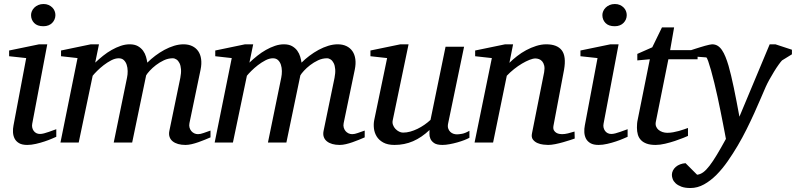

<svg xmlns="http://www.w3.org/2000/svg" viewBox="-20 -717 4004 966"><path d="M263.2 -28.8Q257.3 -26.4 241.7 -19.5Q226.1 -12.7 205.1 -5.6Q184.1 1.5 160.9 6.8Q137.7 12.2 117.2 12.2Q91.3 12.2 76.2 3.4Q61 -5.4 53.7 -19.5Q46.4 -33.7 45.4 -51.3Q44.4 -68.8 47.9 -85.9L111.8 -424.8L25.9 -434.1V-462.9L176.8 -494.1H217.8L142.1 -94.2Q140.1 -84 142.3 -74.7Q144.5 -65.4 149.7 -58.3Q154.8 -51.3 162.8 -47.1Q170.9 -43 181.2 -43Q189.9 -43 201.9 -46.1Q213.9 -49.3 225.8 -53.5Q237.8 -57.6 248 -61.5Q258.3 -65.4 263.2 -66.9ZM258.8 -641.1Q258.8 -629.9 254.6 -619.9Q250.5 -609.9 242.9 -602.1Q235.4 -594.2 224.1 -589.6Q212.9 -585 198.2 -585Q167.5 -585 151.9 -601.3Q136.2 -617.7 136.2 -641.1Q136.2 -650.9 140.4 -660.6Q144.5 -670.4 152.6 -678.5Q160.6 -686.5 172.4 -691.7Q184.1 -696.8 199.2 -696.8Q213.4 -696.8 224.4 -691.9Q235.4 -687 243.2 -679.2Q251 -671.4 254.9 -661.4Q258.8 -651.4 258.8 -641.1Z M1039.1 -25.9Q1026.4 -20.5 1010.5 -13.9Q994.6 -7.3 977.8 -1.5Q960.9 4.4 944.3 8.3Q927.7 12.2 913.1 12.2Q892.6 12.2 876.2 7.6Q859.9 2.9 848.9 -5.9Q837.9 -14.6 833.3 -27.8Q828.6 -41 832 -58.1L887.2 -325.2Q892.1 -350.1 890.6 -368.7Q889.2 -387.2 883.1 -399.4Q877 -411.6 867.9 -417.7Q858.9 -423.8 849.1 -423.8Q826.2 -423.8 804.4 -413.6Q782.7 -403.3 764.6 -389.4Q746.6 -375.5 733.4 -361.1Q720.2 -346.7 715.3 -337.9L645 0H552.2L619.1 -326.2Q622.6 -342.3 622.3 -359.6Q622.1 -377 617.4 -391.1Q612.8 -405.3 603 -414.6Q593.3 -423.8 577.1 -423.8Q559.6 -423.8 539.8 -413.6Q520 -403.3 501.7 -389.2Q483.4 -375 468.5 -360.1Q453.6 -345.2 446.3 -335.9L376 0H284.2L370.1 -424.8L287.1 -434.1V-462.9L437 -494.1H478L459 -401.9Q477.5 -419.4 498.5 -436.3Q519.5 -453.1 542 -465.8Q564.5 -478.5 587.4 -486.3Q610.4 -494.1 632.3 -494.1Q657.2 -494.1 673.6 -484.9Q689.9 -475.6 700 -461.7Q710 -447.8 714.6 -431.6Q719.2 -415.5 721.2 -401.9Q739.3 -419.9 761.2 -436.5Q783.2 -453.1 807.1 -466.1Q831.1 -479 855.7 -486.6Q880.4 -494.1 903.3 -494.1Q928.2 -494.1 947 -485.1Q965.8 -476.1 977.3 -459.5Q988.8 -442.9 991.9 -419.4Q995.1 -396 989.3 -367.2L933.1 -97.2Q930.7 -85 933.6 -75Q936.5 -64.9 942.6 -57.6Q948.7 -50.3 957.5 -46.1Q966.3 -42 976.1 -42Q988.3 -42 1004.4 -47.9Q1020.5 -53.7 1039.1 -60.1Z M1814.9 -25.9Q1802.2 -20.5 1786.4 -13.9Q1770.5 -7.3 1753.7 -1.5Q1736.8 4.4 1720.2 8.3Q1703.6 12.2 1689 12.2Q1668.5 12.2 1652.1 7.6Q1635.7 2.9 1624.8 -5.9Q1613.8 -14.6 1609.1 -27.8Q1604.5 -41 1607.9 -58.1L1663.1 -325.2Q1668 -350.1 1666.5 -368.7Q1665 -387.2 1658.9 -399.4Q1652.8 -411.6 1643.8 -417.7Q1634.8 -423.8 1625 -423.8Q1602.1 -423.8 1580.3 -413.6Q1558.6 -403.3 1540.5 -389.4Q1522.5 -375.5 1509.3 -361.1Q1496.1 -346.7 1491.2 -337.9L1420.9 0H1328.1L1395 -326.2Q1398.4 -342.3 1398.2 -359.6Q1397.9 -377 1393.3 -391.1Q1388.7 -405.3 1378.9 -414.6Q1369.1 -423.8 1353 -423.8Q1335.4 -423.8 1315.7 -413.6Q1295.9 -403.3 1277.6 -389.2Q1259.3 -375 1244.4 -360.1Q1229.5 -345.2 1222.2 -335.9L1151.9 0H1060.1L1146 -424.8L1063 -434.1V-462.9L1212.9 -494.1H1253.9L1234.9 -401.9Q1253.4 -419.4 1274.4 -436.3Q1295.4 -453.1 1317.9 -465.8Q1340.3 -478.5 1363.3 -486.3Q1386.2 -494.1 1408.2 -494.1Q1433.1 -494.1 1449.5 -484.9Q1465.8 -475.6 1475.8 -461.7Q1485.8 -447.8 1490.5 -431.6Q1495.1 -415.5 1497.1 -401.9Q1515.1 -419.9 1537.1 -436.5Q1559.1 -453.1 1583 -466.1Q1606.9 -479 1631.6 -486.6Q1656.2 -494.1 1679.2 -494.1Q1704.1 -494.1 1722.9 -485.1Q1741.7 -476.1 1753.2 -459.5Q1764.6 -442.9 1767.8 -419.4Q1771 -396 1765.1 -367.2L1709 -97.2Q1706.5 -85 1709.5 -75Q1712.4 -64.9 1718.5 -57.6Q1724.6 -50.3 1733.4 -46.1Q1742.2 -42 1752 -42Q1764.2 -42 1780.3 -47.9Q1796.4 -53.7 1814.9 -60.1Z M2341.8 -23.9Q2332.5 -18.6 2316.2 -12.2Q2299.8 -5.9 2280.8 -0.5Q2261.7 4.9 2241.9 8.5Q2222.2 12.2 2206.1 12.2Q2177.7 12.2 2164.1 2.7Q2150.4 -6.8 2145.3 -19.3Q2140.1 -31.7 2140.6 -44.4Q2141.1 -57.1 2141.1 -63Q2101.6 -25.4 2058.3 -6.6Q2015.1 12.2 1964.8 12.2Q1930.2 12.2 1908.2 0Q1886.2 -12.2 1875 -30.8Q1863.8 -49.3 1861.3 -71.3Q1858.9 -93.3 1862.8 -112.8L1927.7 -424.8L1843.8 -434.1V-462.9L1994.6 -494.1H2035.6L1956.1 -112.8Q1953.1 -100.1 1957.3 -88.6Q1961.4 -77.1 1969.5 -68.6Q1977.5 -60.1 1987.8 -54.9Q1998 -49.8 2007.8 -49.8Q2025.9 -49.8 2044.2 -54.9Q2062.5 -60.1 2080.6 -68.8Q2098.6 -77.6 2115.2 -89.1Q2131.8 -100.6 2146 -113.8L2221.7 -481.9H2314.9L2234.9 -97.2Q2231.4 -81.5 2234.9 -71Q2238.3 -60.5 2245.4 -53.7Q2252.4 -46.9 2261.5 -43.9Q2270.5 -41 2278.8 -41Q2288.6 -41 2304.7 -43.9Q2320.8 -46.9 2341.8 -59.1Z M2871.6 -20Q2865.2 -17.6 2849.4 -12.5Q2833.5 -7.3 2814 -1.7Q2794.4 3.9 2773.9 8.1Q2753.4 12.2 2737.8 12.2Q2729 12.2 2713.6 10.5Q2698.2 8.8 2684.1 2.7Q2669.9 -3.4 2661.1 -15.1Q2652.3 -26.9 2656.7 -46.9L2717.8 -354Q2721.2 -374 2718 -387.2Q2714.8 -400.4 2707.8 -408.4Q2700.7 -416.5 2691.4 -419.7Q2682.1 -422.9 2673.8 -422.9Q2661.6 -422.9 2643.8 -415.8Q2626 -408.7 2606.2 -397Q2586.4 -385.3 2566.4 -369.4Q2546.4 -353.5 2529.8 -335.9L2460.9 0H2367.7L2454.6 -424.8L2370.6 -434.1V-462.9L2521.5 -494.1H2561.5L2543 -400.9Q2559.6 -417.5 2581.1 -434.3Q2602.5 -451.2 2627 -464.4Q2651.4 -477.5 2677.5 -485.8Q2703.6 -494.1 2728.5 -494.1Q2783.2 -494.1 2806.4 -463.9Q2829.6 -433.6 2817.9 -366.2L2764.6 -84Q2762.2 -69.8 2766.8 -61.5Q2771.5 -53.2 2779.1 -48.8Q2786.6 -44.4 2794.9 -43.2Q2803.2 -42 2807.6 -42Q2821.3 -42 2837.4 -45.9Q2853.5 -49.8 2870.6 -55.2Z M3137.7 -28.8Q3131.8 -26.4 3116.2 -19.5Q3100.6 -12.7 3079.6 -5.6Q3058.6 1.5 3035.4 6.8Q3012.2 12.2 2991.7 12.2Q2965.8 12.2 2950.7 3.4Q2935.5 -5.4 2928.2 -19.5Q2920.9 -33.7 2919.9 -51.3Q2918.9 -68.8 2922.4 -85.9L2986.3 -424.8L2900.4 -434.1V-462.9L3051.3 -494.1H3092.3L3016.6 -94.2Q3014.6 -84 3016.8 -74.7Q3019 -65.4 3024.2 -58.3Q3029.3 -51.3 3037.4 -47.1Q3045.4 -43 3055.7 -43Q3064.5 -43 3076.4 -46.1Q3088.4 -49.3 3100.3 -53.5Q3112.3 -57.6 3122.6 -61.5Q3132.8 -65.4 3137.7 -66.9ZM3133.3 -641.1Q3133.3 -629.9 3129.2 -619.9Q3125 -609.9 3117.4 -602.1Q3109.9 -594.2 3098.6 -589.6Q3087.4 -585 3072.8 -585Q3042 -585 3026.4 -601.3Q3010.7 -617.7 3010.7 -641.1Q3010.7 -650.9 3014.9 -660.6Q3019 -670.4 3027.1 -678.5Q3035.2 -686.5 3046.9 -691.7Q3058.6 -696.8 3073.7 -696.8Q3087.9 -696.8 3098.9 -691.9Q3109.9 -687 3117.7 -679.2Q3125.5 -671.4 3129.4 -661.4Q3133.3 -651.4 3133.3 -641.1Z M3342.8 -418.9 3279.8 -105Q3276.9 -91.8 3280.8 -81.3Q3284.7 -70.8 3293.2 -63.7Q3301.8 -56.6 3313.2 -52.7Q3324.7 -48.8 3337.4 -48.8Q3351.6 -48.8 3366.7 -51.5Q3381.8 -54.2 3395.8 -58.1Q3409.7 -62 3421.6 -66.2Q3433.6 -70.3 3441.4 -73.2V-33.2Q3435.1 -30.3 3417 -22.9Q3398.9 -15.6 3375.5 -7.8Q3352.1 0 3326.2 6.1Q3300.3 12.2 3278.8 12.2Q3251.5 12.2 3233.4 5.6Q3215.3 -1 3204.6 -12.5Q3193.8 -23.9 3189.2 -39.8Q3184.6 -55.7 3184.6 -74.2Q3184.6 -84 3185.3 -94.2Q3186 -104.5 3188.5 -115.2L3249.5 -418.9L3186.5 -413.1V-445.8L3261.7 -479L3310.5 -579.1H3371.6L3351.6 -464.8H3489.7V-418.9Z M3914.6 -413.1Q3908.7 -407.2 3897.5 -391.6Q3886.2 -376 3874.3 -356.4Q3862.3 -336.9 3850.8 -316.2Q3839.4 -295.4 3832.5 -279.8Q3821.8 -255.9 3807.4 -221.7Q3793 -187.5 3775.1 -148.2Q3757.3 -108.9 3736.3 -66.7Q3715.3 -24.4 3691.4 16.1Q3668 55.7 3641.4 94Q3614.7 132.3 3585 162.4Q3555.2 192.4 3522.2 210.7Q3489.3 229 3453.6 229Q3426.3 229 3408.2 222.2Q3390.1 215.3 3379.4 205.3Q3368.7 195.3 3364.5 183.8Q3360.4 172.4 3360.4 163.1Q3360.4 151.9 3365.5 141.4Q3370.6 130.9 3379.9 122.8Q3389.2 114.7 3401.9 109.9Q3414.6 105 3429.2 104L3487.3 162.1Q3502.9 160.6 3518.1 149.7Q3533.2 138.7 3550 116.7Q3566.9 94.7 3586.9 61.5Q3606.9 28.3 3632.3 -18.1Q3631.3 -23.9 3627.4 -44.2Q3623.5 -64.5 3617.9 -93.5Q3612.3 -122.6 3605.2 -157.7Q3598.1 -192.9 3590.3 -229Q3582.5 -264.2 3574 -299.6Q3565.4 -335 3557.4 -363.3Q3549.3 -391.6 3543 -409.7Q3536.6 -427.7 3533.2 -428.2L3442.4 -435.1V-460L3456.1 -464.4Q3465.8 -467.8 3477.5 -471.4Q3489.3 -475.1 3502.4 -479.2Q3515.6 -483.4 3527.3 -486.6Q3539.1 -489.7 3548.6 -491.9Q3558.1 -494.1 3562.5 -494.1Q3578.6 -494.1 3590.8 -486.6Q3603 -479 3612.5 -464.8Q3622.1 -450.7 3630.1 -430.9Q3638.2 -411.1 3645.5 -386.2Q3658.2 -341.8 3671.9 -276.1Q3685.5 -210.4 3700.2 -129.9L3852.5 -494.1H3881.3L3964.4 -466.8V-443.8Z"/></svg>

Font: Charis SIL Cyr
Style: Italic
Weight: 400
Italic angle: -11°
Foundry: SIL International
Version: Version 5.000